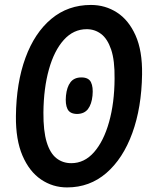

<svg xmlns="http://www.w3.org/2000/svg" viewBox="-20 -762 640 796"><path d="M258 15Q198.5 15 150 -18Q101.5 -51 73.2 -116.8Q45 -182.5 46 -280.5Q47.5 -418.5 85.5 -522.2Q123.5 -626 192.8 -683.8Q262 -741.5 357 -741.5Q416.5 -741.5 465 -710.2Q513.5 -679 542 -615.2Q570.5 -551.5 569 -453.5Q567 -316 528.5 -210.2Q490 -104.5 421 -44.8Q352 15 258 15ZM275.5 -85.5Q330 -85.5 370 -131.2Q410 -177 432.2 -256.2Q454.5 -335.5 455 -435.5Q456 -511.5 440.8 -556.5Q425.5 -601.5 399.2 -621.2Q373 -641 339.5 -641Q284.5 -641 244.5 -596.5Q204.5 -552 182.8 -474.2Q161 -396.5 160 -295.5Q159.5 -219 173.5 -173Q187.5 -127 213.8 -106.2Q240 -85.5 275.5 -85.5ZM299.5 -289.5Q269.5 -290 259.8 -310Q250 -330 253.5 -365.5Q257 -401 272.2 -421Q287.5 -441 317.5 -441Q347.5 -441 357.2 -421Q367 -401 363.5 -365.5Q360 -330 344.8 -310Q329.5 -290 299.5 -289.5Z"/></svg>

Font: Spline Sans Mono Medium
Style: Italic
Weight: 500
Italic angle: -4°
Monospace: yes
Designer: Eben Sorkin, Mirko Velimirovic
Foundry: Sorkin Type
Version: Version 1.004